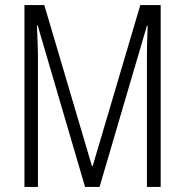

<svg xmlns="http://www.w3.org/2000/svg" viewBox="-20 -734 725 754"><path d="M314 0 128 -634H125Q127 -586 128 -559Q129 -532 129 -519V0H76V-714H154L341 -82H344L531 -714H611V0H557V-516Q557 -530 557.5 -557.5Q558 -585 560 -633H557L371 0Z"/></svg>

Font: Noto Sans Telugu ExtraCondensed Light
Style: Regular
Weight: 300
Width: 2
Designer: Jelle Bosma - Monotype Design Team
Foundry: Monotype Imaging Inc.
Version: Version 2.005; ttfautohint (v1.8.4.7-5d5b)